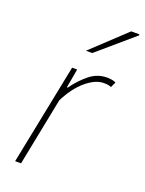

<svg xmlns="http://www.w3.org/2000/svg" viewBox="-138 -788 647 855"><g transform="rotate(20 186.0 -360.0)"><path d="M44 0 140 -478H164L148 -388H152Q182 -430 219 -460Q256 -490 302 -490Q311 -490 322.5 -488.5Q334 -487 344 -482L332 -456Q326 -459 318 -460.5Q310 -462 296 -462Q257 -462 213 -425Q169 -388 136 -322L72 0ZM172 -570 332 -720H370L372 -716L202 -570Z"/></g></svg>

Font: Source Sans 3 VF
Style: Italic
Weight: 200
Italic angle: -11°
Designer: Paul D. Hunt
Foundry: Adobe Systems Incorporated
Version: Version 3.042;hotconv 1.0.118;makeotfexe 2.5.65603